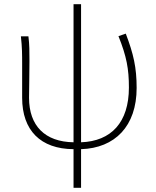

<svg xmlns="http://www.w3.org/2000/svg" viewBox="-20 -701 745 919"><path d="M547 -528C586 -431 597 -371 597 -282C597 -115 512 -25 368 -20V-681H332V-20C195 -22 119 -99 119 -233C119 -263 121 -340 121 -409C121 -453 121 -489 116 -527H80C86 -474 86 -438 86 -396V-233C86 -77 174 12 332 13V198H368V13C530 8 634 -97 634 -280C634 -378 619 -443 582 -540Z"/></svg>

Font: Noto Sans CJK Thin
Style: Regular
Weight: 100
Designer: Ryoko NISHIZUKA (kana & ideographs); Paul D. Hunt (Latin, Greek & Cyrillic); Wenlong ZHANG (bopomofo); Sandoll Communica
Foundry: Adobe Systems Incorporated
Version: Version 1.000;PS 1;hotconv 1.0.78;makeotf.lib2.5.61930